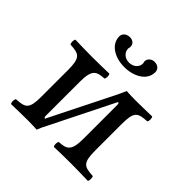

<svg xmlns="http://www.w3.org/2000/svg" viewBox="-163 -767 913 913"><g transform="rotate(45 293.0 -310.5)"><path d="M198 -63C195 -63 191 -65 191 -75V-303C191 -386 212 -395 263 -398C269 -404 269 -425 263 -431C240 -430 183 -429 146 -429C113 -429 73 -430 35 -431C29 -425 29 -404 35 -398C96 -395 112 -386 112 -303V-126C112 -43 96 -34 35 -31C29 -25 29 -4 35 2C74 1 114 0 146 0C169 0 196 1 207 2C212 -12 221 -32 232 -52L388 -365C391 -365 395 -363 395 -353V-126C395 -43 374 -34 323 -31C317 -25 317 -4 323 2C346 1 400 0 440 0C471 0 512 1 551 2C557 -4 557 -25 551 -31C490 -34 474 -43 474 -126V-303C474 -386 490 -395 551 -398C557 -404 557 -425 551 -431C511 -430 471 -429 440 -429C418 -429 390 -430 380 -431C372 -413 363 -392 354 -375ZM413 -590C413 -609 399 -623 375 -623C357 -623 340 -609 340 -592C340 -589 340 -587 341 -585C342 -582 342 -579 342 -576C342 -554 321 -534 292 -534C262 -534 242 -555 242 -577C242 -579 242 -582 243 -585C244 -588 244 -590 244 -593C244 -609 232 -623 210 -623C187 -623 171 -608 171 -590C171 -536 226 -503 291 -503C355 -503 413 -535 413 -590Z"/></g></svg>

Font: Libertinus Serif
Style: Regular
Weight: 400
Designer: Philipp H. Poll, Khaled Hosny
Foundry: Caleb Maclennan
Version: Version 7.050;RELEASE